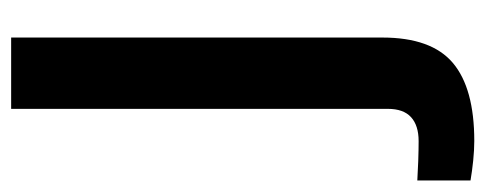

<svg xmlns="http://www.w3.org/2000/svg" viewBox="-356 -362 851 336"><g transform="rotate(-90 69.0 -194.5)"><path d="M-10.2 210.5Q-26 210.5 -44.5 208.6Q-63 206.7 -79.3 203.9V110.8Q-66.3 111.6 -45.6 112.4Q-24.9 113.1 -10.5 113.1Q17 113.1 31.5 99.8Q46 86.5 46 59.3V-600H170.8V49.6Q170.8 135.4 126.4 173Q82 210.5 -10.2 210.5Z"/></g></svg>

Font: Big Shoulders Stencil Thin
Style: Regular
Weight: 100
Designer: Patric King
Foundry: XO Type Co
Version: Version 2.001